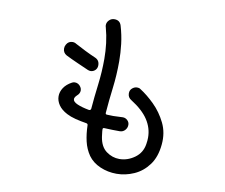

<svg xmlns="http://www.w3.org/2000/svg" viewBox="-84 -869 1168 995"><g transform="rotate(10 500.0 -371.5)"><path d="M635 -432Q673 -408 711.5 -370Q750 -332 775 -281Q800 -230 794 -168Q788 -102 757 -60Q726 -18 681 2Q636 22 589 22Q543 22 502.5 4.5Q462 -13 439 -45Q417 -77 408 -116Q399 -155 398 -200Q398 -207 390 -209Q358 -214 331 -221Q304 -228 285 -238Q254 -254 239 -276Q224 -298 224 -322Q224 -345 238 -366.5Q252 -388 280 -403Q287 -407 295 -407Q315 -407 327 -388Q332 -380 332 -371Q332 -355 318 -343Q305 -331 305 -321Q305 -307 329 -296.5Q353 -286 391 -279H393Q400 -279 402 -287Q407 -349 415.5 -416.5Q424 -484 424 -553Q424 -594 419 -635Q414 -676 403 -716Q402 -719 401.5 -721.5Q401 -724 401 -727Q401 -742 412.5 -753.5Q424 -765 440 -765Q469 -765 477 -738Q491 -691 496.5 -644.5Q502 -598 502 -554Q502 -481 493.5 -413Q485 -345 480 -280V-278Q480 -271 488 -271Q496 -271 504.5 -270.5Q513 -270 521 -270Q534 -270 546 -271Q558 -272 571 -272Q585 -272 595.5 -262Q606 -252 606 -238Q606 -222 595 -210Q584 -198 567 -198Q547 -198 527 -198.5Q507 -199 487 -200H485Q478 -200 478 -193Q478 -183 479.5 -173.5Q481 -164 482 -153Q490 -102 521.5 -79Q553 -56 590 -56Q633 -56 670.5 -83Q708 -110 715 -157Q718 -175 718 -191Q718 -241 689.5 -284.5Q661 -328 599 -367Q580 -378 580 -400Q580 -417 592 -427Q604 -437 617 -437Q622 -437 626.5 -436Q631 -435 635 -432ZM350 -482Q325 -493 291 -508Q257 -523 229 -537Q209 -548 209 -571Q209 -582 215 -592Q226 -611 247 -611Q258 -611 267 -605Q291 -592 320 -577.5Q349 -563 375 -552Q399 -542 399 -515Q399 -499 388.5 -489Q378 -479 364 -479Q358 -479 350 -482Z"/></g></svg>

Font: Kiwi Maru
Style: Regular
Weight: 400
Designer: Hiroki-Chan
Version: Version 1.100